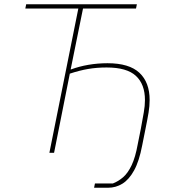

<svg xmlns="http://www.w3.org/2000/svg" viewBox="-20 -718 795 902"><path d="M422 164 426 144H510Q536 134 558.5 114.5Q581 95 598.5 58Q616 21 627 -40L642 -115Q650 -159 655.5 -190Q661 -221 661 -248Q661 -322 618.5 -361.5Q576 -401 481 -401Q435 -401 394 -394Q353 -387 308 -372L234 0H212L348 -678H99L103 -698H623L619 -678H370L312 -392H314Q352 -406 395.5 -413.5Q439 -421 485 -421Q587 -421 635 -376Q683 -331 683 -248Q683 -220 678 -189.5Q673 -159 663 -110L648 -35Q634 39 610 82.5Q586 126 555 145Q524 164 488 164Z"/></svg>

Font: IBM Plex Sans Thin
Style: Italic
Weight: 250
Italic angle: -11.31°
Designer: Mike Abbink, Paul van der Laan, Pieter van Rosmalen
Foundry: Bold Monday
Version: Version 3.201